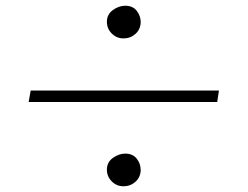

<svg xmlns="http://www.w3.org/2000/svg" viewBox="-20 -592 864 670"><path d="M471 -514Q470 -489 452.5 -473.5Q435 -458 411 -458Q387 -458 370 -475Q353 -492 353 -516Q353 -542 374 -557Q395 -572 417 -572Q443 -572 457 -554.5Q471 -537 471 -514ZM744 -276 738 -236H80L87 -276ZM471 2Q470 27 452.5 42.5Q435 58 411 58Q387 58 370 41Q353 24 353 0Q353 -26 374 -41Q395 -56 417 -56Q443 -56 457 -38.5Q471 -21 471 2Z"/></svg>

Font: Aref Ruqaa Ink
Style: Regular
Weight: 400
Designer: Abdullah Aref
Version: Version 1.005